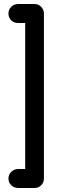

<svg xmlns="http://www.w3.org/2000/svg" viewBox="-20 -839 301 953"><path d="M105 0V-725H69Q49 -725 35.5 -738.5Q22 -752 22 -772Q22 -791 35.5 -805Q49 -819 69 -819H152Q171 -819 184.5 -805Q198 -791 198 -772V47Q198 67 184.5 80.5Q171 94 152 94H70Q50 94 36 80.5Q22 67 22 47Q22 28 36 14Q50 0 70 0Z"/></svg>

Font: VDS
Style: Regular
Weight: 400
Designer: artmaker
Foundry: artmaker
Version: Version 1.000 2009 initial release